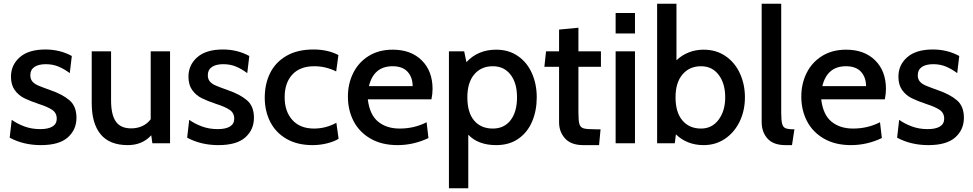

<svg xmlns="http://www.w3.org/2000/svg" viewBox="-20 -770 5228 1032"><path d="M32 -30 43 -126Q72 -105 111 -90.5Q150 -76 196 -76Q239 -76 262 -90Q285 -104 285 -132Q285 -163 260.5 -179.5Q236 -196 189 -211Q141 -227 110 -242.5Q79 -258 59 -286Q39 -314 39 -358Q39 -421 86.5 -462.5Q134 -504 224 -504Q302 -504 366 -469L355 -377Q324 -400 293.5 -412.5Q263 -425 226 -425Q187 -425 165 -410Q143 -395 143 -366Q143 -345 154 -332Q165 -319 186 -310Q207 -301 252 -285Q316 -263 353.5 -231Q391 -199 391 -137Q391 -73 344.5 -31.5Q298 10 200 10Q106 10 32 -30Z M894 -494V0H799L793 -43Q745 10 667 10Q569 10 521 -48Q473 -106 473 -216V-494H577V-230Q577 -154 602.5 -117Q628 -80 685 -80Q718 -80 745 -92.5Q772 -105 790 -129V-494Z M986 -30 997 -126Q1026 -105 1065 -90.5Q1104 -76 1150 -76Q1193 -76 1216 -90Q1239 -104 1239 -132Q1239 -163 1214.5 -179.5Q1190 -196 1143 -211Q1095 -227 1064 -242.5Q1033 -258 1013 -286Q993 -314 993 -358Q993 -421 1040.5 -462.5Q1088 -504 1178 -504Q1256 -504 1320 -469L1309 -377Q1278 -400 1247.5 -412.5Q1217 -425 1180 -425Q1141 -425 1119 -410Q1097 -395 1097 -366Q1097 -345 1108 -332Q1119 -319 1140 -310Q1161 -301 1206 -285Q1270 -263 1307.5 -231Q1345 -199 1345 -137Q1345 -73 1298.5 -31.5Q1252 10 1154 10Q1060 10 986 -30Z M1403 -245Q1403 -319 1432 -377.5Q1461 -436 1520 -470Q1579 -504 1665 -504Q1742 -504 1799 -474L1787 -386Q1731 -414 1669 -414Q1593 -414 1551.5 -369.5Q1510 -325 1510 -247Q1510 -171 1551.5 -125Q1593 -79 1668 -79Q1731 -79 1788 -110L1800 -24Q1776 -9 1738 0.5Q1700 10 1660 10Q1578 10 1520 -23.5Q1462 -57 1432.5 -115Q1403 -173 1403 -245Z M1850 -251Q1850 -320 1878.5 -377.5Q1907 -435 1961.5 -469Q2016 -503 2091 -503Q2189 -503 2247 -445.5Q2305 -388 2305 -292Q2305 -266 2299 -236H1957Q1967 -153 2012.5 -116Q2058 -79 2128 -79Q2207 -79 2273 -113L2283 -28Q2203 10 2117 10Q2032 10 1971.5 -25Q1911 -60 1880.5 -119Q1850 -178 1850 -251ZM2198 -307Q2198 -354 2171 -384Q2144 -414 2090 -414Q1989 -414 1963 -307Z M2865 -247Q2865 -175 2840 -116.5Q2815 -58 2766 -24Q2717 10 2647 10Q2550 10 2497 -46V242H2393V-494H2475L2487 -436Q2549 -503 2647 -503Q2714 -503 2763.5 -469Q2813 -435 2839 -376.5Q2865 -318 2865 -247ZM2759 -247Q2759 -324 2724 -369Q2689 -414 2629 -414Q2566 -414 2529 -370Q2492 -326 2492 -247Q2492 -165 2528.5 -122Q2565 -79 2629 -79Q2690 -79 2724.5 -124Q2759 -169 2759 -247Z M2985 -113V-411H2906L2915 -494H2985V-611L3089 -621V-494H3210V-411H3089V-166Q3089 -120 3094.5 -102.5Q3100 -85 3117 -80Q3134 -75 3181 -75H3208L3200 10H3115Q3050 10 3017.5 -25.5Q2985 -61 2985 -113Z M3289 -700H3393V-590H3289ZM3289 -494H3393V0H3289Z M3984 -247Q3984 -176 3956 -117.5Q3928 -59 3877.5 -24.5Q3827 10 3762 10Q3717 10 3679 -5Q3641 -20 3613 -48L3607 0H3512V-750H3616V-446Q3644 -473 3681.5 -488Q3719 -503 3762 -503Q3830 -503 3880.5 -468Q3931 -433 3957.5 -374.5Q3984 -316 3984 -247ZM3878 -247Q3878 -321 3843 -367.5Q3808 -414 3748 -414Q3686 -414 3648.5 -370Q3611 -326 3611 -247Q3611 -166 3648 -122.5Q3685 -79 3748 -79Q3807 -79 3842.5 -126.5Q3878 -174 3878 -247Z M4074 -114V-750H4179V-165Q4179 -123 4184 -104.5Q4189 -86 4203 -80.5Q4217 -75 4250 -75L4237 10H4202Q4137 10 4105.5 -25Q4074 -60 4074 -114Z M4287 -251Q4287 -320 4315.5 -377.5Q4344 -435 4398.5 -469Q4453 -503 4528 -503Q4626 -503 4684 -445.5Q4742 -388 4742 -292Q4742 -266 4736 -236H4394Q4404 -153 4449.5 -116Q4495 -79 4565 -79Q4644 -79 4710 -113L4720 -28Q4640 10 4554 10Q4469 10 4408.5 -25Q4348 -60 4317.5 -119Q4287 -178 4287 -251ZM4635 -307Q4635 -354 4608 -384Q4581 -414 4527 -414Q4426 -414 4400 -307Z M4802 -30 4813 -126Q4842 -105 4881 -90.5Q4920 -76 4966 -76Q5009 -76 5032 -90Q5055 -104 5055 -132Q5055 -163 5030.5 -179.5Q5006 -196 4959 -211Q4911 -227 4880 -242.5Q4849 -258 4829 -286Q4809 -314 4809 -358Q4809 -421 4856.5 -462.5Q4904 -504 4994 -504Q5072 -504 5136 -469L5125 -377Q5094 -400 5063.5 -412.5Q5033 -425 4996 -425Q4957 -425 4935 -410Q4913 -395 4913 -366Q4913 -345 4924 -332Q4935 -319 4956 -310Q4977 -301 5022 -285Q5086 -263 5123.5 -231Q5161 -199 5161 -137Q5161 -73 5114.5 -31.5Q5068 10 4970 10Q4876 10 4802 -30Z"/></svg>

Font: Cabin Medium
Style: Regular
Weight: 500
Designer: Pablo Impallari
Foundry: Pablo Impallari. http://www.impallari.com Igino Marini. http://www.ikern.com
Version: Version 2.200